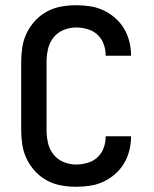

<svg xmlns="http://www.w3.org/2000/svg" viewBox="-20 -702 590 734"><path d="M271 12Q243 12 214.5 7Q186 2 160.5 -11.5Q135 -25 115 -46.5Q95 -68 82.5 -93.5Q70 -119 65.5 -147.5Q61 -176 61 -205V-465Q61 -494 65.5 -522.5Q70 -551 82.5 -576.5Q95 -602 115 -623.5Q135 -645 160.5 -658.5Q186 -672 214.5 -677Q243 -682 271 -682Q298 -682 324.5 -678Q351 -674 375.5 -662.5Q400 -651 420.5 -633Q441 -615 454.5 -592Q468 -569 474.5 -543Q481 -517 481 -490V-489H384V-490Q384 -512 376.5 -533Q369 -554 353 -569Q337 -584 315 -590.5Q293 -597 271 -597Q247 -597 223.5 -587.5Q200 -578 184.5 -558.5Q169 -539 163.5 -514.5Q158 -490 158 -465V-205Q158 -180 163.5 -155.5Q169 -131 184.5 -111.5Q200 -92 223.5 -82.5Q247 -73 271 -73Q293 -73 315 -79.5Q337 -86 353 -101Q369 -116 376.5 -137Q384 -158 384 -180V-181H481V-180Q481 -153 474.5 -127Q468 -101 454.5 -78Q441 -55 420.5 -37Q400 -19 375.5 -7.5Q351 4 324.5 8Q298 12 271 12Z"/></svg>

Font: Lode Dark Term
Style: Bold
Weight: 700
Monospace: yes
Designer: Belleve Invis
Foundry: Belleve Invis
Version: Version 29.2.0